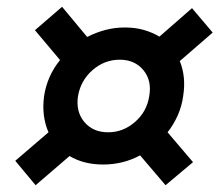

<svg xmlns="http://www.w3.org/2000/svg" viewBox="-20 -656 647 566"><path d="M468 -110 393 -198Q343 -171 284 -171Q227 -171 185 -196L85 -110L25 -182L123 -266Q102 -314 110 -373Q119 -432 157 -479L83 -567L163 -636L237 -547Q262 -560 290 -567.5Q318 -575 348 -575Q378 -575 403 -568Q428 -561 450 -548L546 -632L607 -560L510 -476Q529 -429 520 -373Q516 -343 504 -316Q492 -289 474 -266L549 -178ZM299 -266Q343 -266 378 -296.5Q413 -327 420 -373Q428 -419 402.5 -449.5Q377 -480 333 -480Q288 -480 253 -449.5Q218 -419 210 -373Q203 -327 228.5 -296.5Q254 -266 299 -266Z"/></svg>

Font: JetBrains Mono NL ExtraBold
Style: Italic
Weight: 800
Italic angle: -9°
Monospace: yes
Designer: Philipp Nurullin, Konstantin Bulenkov
Foundry: JetBrains
Version: Version 2.305; ttfautohint (v1.8.4.7-5d5b)